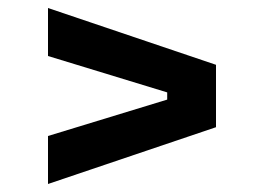

<svg xmlns="http://www.w3.org/2000/svg" viewBox="-20 -590 660 480"><path d="M520 -272 100 -130V-250L398 -341V-359L100 -450V-570L520 -428Z"/></svg>

Font: Space Grotesk Variable Light
Style: Regular
Weight: 300
Designer: Florian Karsten
Foundry: Florian Karsten
Version: Version 2.000